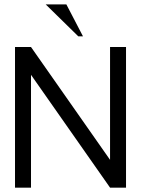

<svg xmlns="http://www.w3.org/2000/svg" viewBox="-20 -860 646 880"><path d="M557.6 0H484.4L122.1 -517.1V0H48.8V-644.5H122.1L484.4 -127.4V-644.5H557.6ZM360.4 -693.4H338.9L189.5 -839.8H284.2Z"/></svg>

Font: Catrinity
Style: Regular
Weight: 400
Designer: Alexander Lange
Foundry: High-Logic / Made with FontCreator
Version: Version 2.090;May 20, 2024;FontCreator 15.0.0.2974 64-bit